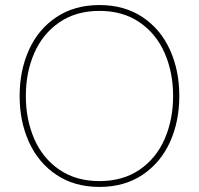

<svg xmlns="http://www.w3.org/2000/svg" viewBox="-20 -736 797 769"><path d="M58.6 -351.6Q58.6 -453.6 96.2 -536.6Q133.8 -619.6 206.3 -667.7Q278.8 -715.8 378.4 -715.8V-692.4Q284.7 -692.4 218 -646.7Q151.4 -601.1 117.4 -523.7Q83.5 -446.3 83.5 -351.6Q83.5 -256.8 117.4 -179.2Q151.4 -101.6 218 -56.2Q284.7 -10.7 378.4 -10.7V12.7Q278.8 12.7 206.3 -35.6Q133.8 -84 96.2 -166.7Q58.6 -249.5 58.6 -351.6ZM673.3 -351.6Q673.3 -446.3 639.4 -523.7Q605.5 -601.1 538.8 -646.7Q472.2 -692.4 378.4 -692.4V-715.8Q478 -715.8 550.5 -667.7Q623 -619.6 660.6 -536.6Q698.2 -453.6 698.2 -351.6Q698.2 -249.5 660.6 -166.7Q623 -84 550.5 -35.6Q478 12.7 378.4 12.7V-10.7Q472.2 -10.7 538.8 -56.2Q605.5 -101.6 639.4 -179.2Q673.3 -256.8 673.3 -351.6Z"/></svg>

Font: Wand UI Pro
Style: Regular
Weight: 400
Designer: Andreas Faust
Version: Version 1.003;FEAKit 1.0